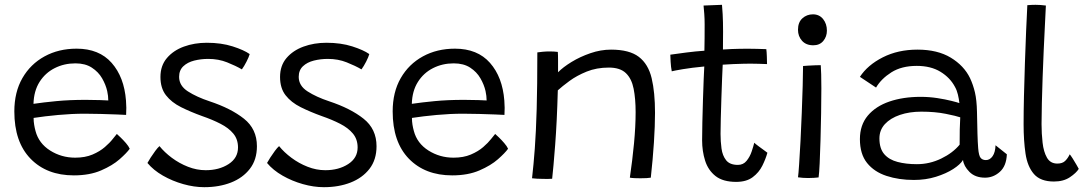

<svg xmlns="http://www.w3.org/2000/svg" viewBox="-20 -736 4515 797"><path d="M518.5 -118.5Q506 -101 476.5 -75Q447 -49 399.5 -28.5Q352 -8 286.5 -8Q174 -8 106.8 -77.2Q39.5 -146.5 39.5 -273.5Q39.5 -353.5 73 -411.8Q106.5 -470 165 -502Q223.5 -534 298 -534Q391.5 -534 443.5 -475Q495.5 -416 503 -318.5Q505.5 -288 503.5 -259Q495.5 -259.5 465.5 -260.8Q435.5 -262 398.5 -263Q361.5 -264 332 -264Q279 -264 222 -258.8Q165 -253.5 119.5 -246.5Q119.5 -232 121.8 -218.2Q124 -204.5 127.5 -192Q141 -141 188 -111.2Q235 -81.5 292 -81.5Q333.5 -81.5 364 -94.5Q394.5 -107.5 415.2 -125.5Q436 -143.5 448 -159Q460 -174.5 465 -180Q469 -176.5 480.2 -165.8Q491.5 -155 502.8 -142Q514 -129 518.5 -118.5ZM119 -305Q159.5 -311 213.5 -316.2Q267.5 -321.5 336 -321.5Q371.5 -321.5 395.5 -320.5Q419.5 -319.5 429.5 -319Q429.5 -337.5 425 -358Q419 -384.5 403.8 -411Q388.5 -437.5 361.2 -455.2Q334 -473 293 -473Q246 -473 207 -453.2Q168 -433.5 144.2 -396Q120.5 -358.5 119 -305Z M828 41Q785.5 41 740.5 28.2Q695.5 15.5 656.2 -7Q617 -29.5 592 -59.5Q596.5 -68 605.5 -82Q614.5 -96 624.5 -109.5Q634.5 -123 642 -129.5Q662.5 -104 693.2 -81Q724 -58 760.2 -43.8Q796.5 -29.5 834 -29.5Q889.5 -29.5 928.8 -54.8Q968 -80 968 -124Q968 -158 948.5 -181.5Q929 -205 895.2 -222.2Q861.5 -239.5 819.5 -254Q771 -271.5 731.5 -291.2Q692 -311 669 -340.5Q646 -370 646 -416.5Q646 -463.5 672.8 -495Q699.5 -526.5 743.2 -542.5Q787 -558.5 838.5 -558.5Q898.5 -558.5 945.5 -543.5Q992.5 -528.5 1016.5 -511.5Q1013 -499 1003.2 -480Q993.5 -461 984 -448Q958.5 -463 922.8 -477.2Q887 -491.5 844.5 -491.5Q814 -491.5 786.2 -484.5Q758.5 -477.5 741 -461Q723.5 -444.5 723.5 -417Q723.5 -380 760.2 -356.5Q797 -333 850 -315.5Q939 -286 992.8 -243.2Q1046.5 -200.5 1046.5 -129Q1046.5 -73 1017.2 -35.2Q988 2.5 938.8 21.8Q889.5 41 828 41Z M1324.5 41Q1282 41 1237 28.2Q1192 15.5 1152.8 -7Q1113.5 -29.5 1088.5 -59.5Q1093 -68 1102 -82Q1111 -96 1121 -109.5Q1131 -123 1138.5 -129.5Q1159 -104 1189.8 -81Q1220.5 -58 1256.8 -43.8Q1293 -29.5 1330.5 -29.5Q1386 -29.5 1425.2 -54.8Q1464.5 -80 1464.5 -124Q1464.5 -158 1445 -181.5Q1425.5 -205 1391.8 -222.2Q1358 -239.5 1316 -254Q1267.5 -271.5 1228 -291.2Q1188.5 -311 1165.5 -340.5Q1142.5 -370 1142.5 -416.5Q1142.5 -463.5 1169.2 -495Q1196 -526.5 1239.8 -542.5Q1283.5 -558.5 1335 -558.5Q1395 -558.5 1442 -543.5Q1489 -528.5 1513 -511.5Q1509.5 -499 1499.8 -480Q1490 -461 1480.5 -448Q1455 -463 1419.2 -477.2Q1383.5 -491.5 1341 -491.5Q1310.5 -491.5 1282.8 -484.5Q1255 -477.5 1237.5 -461Q1220 -444.5 1220 -417Q1220 -380 1256.8 -356.5Q1293.5 -333 1346.5 -315.5Q1435.5 -286 1489.2 -243.2Q1543 -200.5 1543 -129Q1543 -73 1513.8 -35.2Q1484.5 2.5 1435.2 21.8Q1386 41 1324.5 41Z M2089 -118.5Q2076.5 -101 2047 -75Q2017.5 -49 1970 -28.5Q1922.5 -8 1857 -8Q1744.5 -8 1677.2 -77.2Q1610 -146.5 1610 -273.5Q1610 -353.5 1643.5 -411.8Q1677 -470 1735.5 -502Q1794 -534 1868.5 -534Q1962 -534 2014 -475Q2066 -416 2073.5 -318.5Q2076 -288 2074 -259Q2066 -259.5 2036 -260.8Q2006 -262 1969 -263Q1932 -264 1902.5 -264Q1849.5 -264 1792.5 -258.8Q1735.5 -253.5 1690 -246.5Q1690 -232 1692.2 -218.2Q1694.5 -204.5 1698 -192Q1711.5 -141 1758.5 -111.2Q1805.5 -81.5 1862.5 -81.5Q1904 -81.5 1934.5 -94.5Q1965 -107.5 1985.8 -125.5Q2006.5 -143.5 2018.5 -159Q2030.5 -174.5 2035.5 -180Q2039.5 -176.5 2050.8 -165.8Q2062 -155 2073.2 -142Q2084.5 -129 2089 -118.5ZM1689.5 -305Q1730 -311 1784 -316.2Q1838 -321.5 1906.5 -321.5Q1942 -321.5 1966 -320.5Q1990 -319.5 2000 -319Q2000 -337.5 1995.5 -358Q1989.5 -384.5 1974.2 -411Q1959 -437.5 1931.8 -455.2Q1904.5 -473 1863.5 -473Q1816.5 -473 1777.5 -453.2Q1738.5 -433.5 1714.8 -396Q1691 -358.5 1689.5 -305Z M2272 6Q2264 6.5 2253.5 6.8Q2243 7 2232.5 6.5Q2222 6.5 2209 5.8Q2196 5 2188.5 4Q2195 -52 2200 -119.8Q2205 -187.5 2207.8 -283.2Q2210.5 -379 2210.5 -518.5Q2220 -520 2233.5 -521.2Q2247 -522.5 2262 -522.5Q2270.5 -522.5 2279.8 -522Q2289 -521.5 2295.5 -520.5Q2296.5 -512 2296.5 -484.2Q2296.5 -456.5 2296.5 -436Q2317 -457 2352.5 -478.8Q2388 -500.5 2430.8 -515.2Q2473.5 -530 2516.5 -530Q2592.5 -530 2631.8 -500Q2671 -470 2685 -411.5Q2699 -353 2699 -267.5Q2699 -214.5 2694.5 -145Q2690 -75.5 2681.5 1.5Q2668 4 2638.5 4Q2626 4 2614.2 3.5Q2602.5 3 2594.5 1.5Q2605 -69.5 2611.8 -140.5Q2618.5 -211.5 2618.5 -270.5Q2618.5 -326 2610.2 -367.8Q2602 -409.5 2578 -432.5Q2554 -455.5 2507.5 -455.5Q2456.5 -455.5 2415.2 -438.8Q2374 -422 2343.8 -399.8Q2313.5 -377.5 2295.5 -361Q2292 -232 2284.5 -134.2Q2277 -36.5 2272 6Z M3165.5 -102Q3158.5 -76.5 3144.5 -48.2Q3130.5 -20 3104.5 -0.5Q3078.5 19 3036 19Q2981 19 2950.2 -5.2Q2919.5 -29.5 2907 -69Q2894.5 -108.5 2894.5 -153.5Q2894.5 -183.5 2895.5 -228.5Q2896.5 -273.5 2898 -321Q2899.5 -368.5 2901 -406.5Q2902.5 -444.5 2903.5 -460Q2851 -455 2814.2 -448.8Q2777.5 -442.5 2768.5 -440Q2765 -457.5 2763.8 -479.8Q2762.5 -502 2762.5 -509Q2790 -513 2828.8 -518Q2867.5 -523 2904 -525.5Q2904.5 -548 2904.8 -577.8Q2905 -607.5 2905 -634.5Q2905 -657 2903.5 -677.8Q2902 -698.5 2900.5 -713L2977 -716Q2978 -707.5 2979.8 -677.2Q2981.5 -647 2981.5 -604Q2981.5 -589 2981.2 -567.2Q2981 -545.5 2981 -530.5Q2995.5 -531.5 3017.5 -532.5Q3039.5 -533.5 3053 -533.5Q3089.5 -534 3122.2 -533.2Q3155 -532.5 3161 -532Q3162.5 -521.5 3163.2 -501.5Q3164 -481.5 3164 -470Q3158.5 -470.5 3129 -471.2Q3099.5 -472 3070 -471.5Q3049 -471 3023.8 -470Q2998.5 -469 2980 -467.5Q2979 -450 2977.5 -412Q2976 -374 2974.5 -328.5Q2973 -283 2972 -242.5Q2971 -202 2971 -180Q2971 -149 2975 -119.5Q2979 -90 2994.2 -70.8Q3009.5 -51.5 3043 -51.5Q3065.5 -51.5 3079.2 -68.5Q3093 -85.5 3100.2 -107.2Q3107.5 -129 3111 -143.5Q3115.5 -139 3127.5 -130Q3139.5 -121 3151 -112.8Q3162.5 -104.5 3165.5 -102Z M3356 -548Q3326 -548 3309.2 -566.8Q3292.5 -585.5 3292.5 -612.5Q3292.5 -643.5 3310.8 -660Q3329 -676.5 3354.5 -676.5Q3381 -676.5 3396.8 -656.8Q3412.5 -637 3412.5 -609Q3412.5 -584 3397.5 -566Q3382.5 -548 3356 -548ZM3378 0.5Q3371 1.5 3359 2.2Q3347 3 3335 3Q3312.5 3 3292.5 0Q3294.5 -13 3297.2 -54.2Q3300 -95.5 3303 -151.8Q3306 -208 3308.2 -268Q3310.5 -328 3312 -379.8Q3313.5 -431.5 3313.5 -462Q3319 -462.5 3333.8 -463.5Q3348.5 -464.5 3364 -465Q3379.5 -465.5 3387 -465.5Q3388 -452.5 3388.8 -427Q3389.5 -401.5 3389.5 -369.5Q3389.5 -322.5 3388.5 -266Q3387.5 -209.5 3386 -154.8Q3384.5 -100 3382.5 -58.2Q3380.5 -16.5 3378 0.5Z M3773.5 11Q3711 11 3660 -5.8Q3609 -22.5 3579.2 -59.5Q3549.5 -96.5 3549.5 -158.5Q3549.5 -217 3582.2 -256Q3615 -295 3672 -314.5Q3729 -334 3801.5 -334Q3837 -334 3871 -328.8Q3905 -323.5 3929.8 -317.2Q3954.5 -311 3962.5 -308Q3960.5 -326 3956.2 -343.8Q3952 -361.5 3944 -375.5Q3924 -413.5 3884 -438Q3844 -462.5 3785.5 -462.5Q3722.5 -462.5 3680.2 -435.8Q3638 -409 3616.5 -372.5L3549.5 -417Q3581.5 -466 3644.5 -498Q3707.5 -530 3788.5 -530Q3871.5 -530 3926.5 -496.8Q3981.5 -463.5 4006.5 -412Q4019.5 -384.5 4027 -352.5Q4034.5 -320.5 4035.5 -271.5Q4036.5 -217 4037.5 -180.8Q4038.5 -144.5 4040.5 -120.5Q4043 -89.5 4050.8 -80.5Q4058.5 -71.5 4072.5 -71.5Q4089 -71.5 4100.2 -87.5Q4111.5 -103.5 4112.5 -133L4159.5 -95.5Q4157.5 -47 4130.5 -22.8Q4103.5 1.5 4069 1.5Q4028 1.5 4004.2 -22.5Q3980.5 -46.5 3977.5 -72Q3966.5 -53.5 3937 -34.5Q3907.5 -15.5 3865.2 -2.2Q3823 11 3773.5 11ZM3786 -54.5Q3839 -54.5 3887 -77.8Q3935 -101 3963.5 -135.5Q3963.5 -171.5 3964 -198.5Q3964.5 -225.5 3966 -249Q3950.5 -254.5 3906 -263.5Q3861.5 -272.5 3804.5 -272.5Q3755 -272.5 3715.5 -259Q3676 -245.5 3653.2 -220.8Q3630.5 -196 3630.5 -161.5Q3630.5 -119.5 3650.5 -96.2Q3670.5 -73 3705.8 -63.8Q3741 -54.5 3786 -54.5Z M4458 -35Q4447.5 -18 4421 -0.2Q4394.5 17.5 4355 17.5Q4299 17.5 4272 -13.5Q4245 -44.5 4237 -98.2Q4229 -152 4229 -220.5Q4229 -270.5 4230.5 -337.2Q4232 -404 4234.5 -474.8Q4237 -545.5 4239.5 -608.5Q4242 -671.5 4244.5 -714.5Q4263.5 -716 4278.5 -716Q4299 -716 4321.5 -713Q4320 -680 4317.5 -631.8Q4315 -583.5 4312.5 -527.8Q4310 -472 4308 -415.5Q4306 -359 4304.8 -308.5Q4303.5 -258 4303.5 -221Q4303.5 -181.5 4307.8 -143.8Q4312 -106 4326 -81.5Q4340 -57 4369 -57Q4390 -57 4401.2 -67.8Q4412.5 -78.5 4420.5 -95.5Q4424.5 -91 4432.8 -78Q4441 -65 4448.5 -52Q4456 -39 4458 -35Z"/></svg>

Font: Grandstander Light
Style: Regular
Weight: 300
Designer: Tyler Finck
Foundry: Etcetera Type Co
Version: Version 1.200; ttfautohint (v1.8.3)